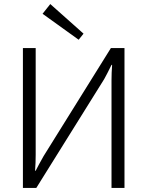

<svg xmlns="http://www.w3.org/2000/svg" viewBox="-20 -927 726 947"><path d="M392 -761 368 -731 190 -859 228 -907ZM594 0H530V-531Q530 -568 533 -607H530Q506 -558 494 -537L159 0H93V-690H156V-163Q156 -124 153 -85H156Q169 -111 195 -157L527 -690H594Z"/></svg>

Font: Exo 2.0 Light
Style: Regular
Weight: 300
Designer: Natanael Gama
Version: Version 1.001;PS 001.001;hotconv 1.0.70;makeotf.lib2.5.58329